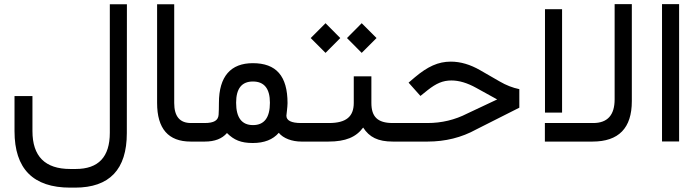

<svg xmlns="http://www.w3.org/2000/svg" viewBox="-20 -671 3309 910"><path d="M133.8 -215.8H48.8V-49.3C48.8 128.9 136.7 218.3 313 218.3H335.4C499 218.3 581.1 132.3 581.1 -40L581.5 -650.9H500.5V-42C500.5 72.8 446.8 129.9 338.9 129.9H313C193.4 129.9 133.8 69.8 133.8 -49.8Z M917.5 -47.4C917.5 -74.2 913.6 -87.9 906.2 -87.9H885.3C832 -87.9 805.7 -119.6 805.7 -182.6V-650.9H724.6V-183.1C724.6 -61 777.8 0 883.8 0H906.2C913.6 0 917.5 -14.2 917.5 -42Z M900.9 -87.9C892.6 -87.9 888.7 -74.2 888.7 -47.4V-42C888.7 -14.2 892.6 0 900.9 0H950.7C998 0 1032.7 -13.7 1055.7 -40.5C1088.9 -7.3 1122.1 6.8 1178.2 6.8C1232.4 6.8 1273.4 -9.3 1301.3 -41.5C1323.2 -14.6 1365.2 0 1408.2 0H1423.8C1431.2 0 1435.1 -14.2 1435.1 -42V-47.4C1435.1 -74.2 1431.2 -87.9 1423.8 -87.9H1407.2C1360.8 -87.9 1337.4 -99.6 1337.4 -122.6C1337.4 -127 1342.8 -164.1 1342.8 -182.1C1342.8 -311 1289.1 -371.6 1178.2 -371.6C1074.2 -371.6 1017.6 -309.6 1017.6 -183.1C1017.6 -160.6 1017.1 -142.1 1016.1 -127C1014.2 -100.1 994.1 -87.9 949.7 -87.9ZM1099.1 -184.1C1099.1 -251 1125.5 -284.7 1178.7 -284.7C1232.4 -284.7 1259.3 -251 1259.3 -184.1C1259.3 -113.3 1232.4 -78.1 1179.2 -78.1C1126 -78.1 1099.1 -113.3 1099.1 -184.1Z M1694.3 -420.4 1764.6 -490.7 1694.3 -561 1624.5 -490.7ZM1522.9 -420.4 1592.8 -490.7 1522.9 -561 1452.6 -490.7ZM1418.9 -87.9C1410.6 -87.9 1406.7 -74.2 1406.7 -47.4V-42C1406.7 -14.2 1410.6 0 1418.9 0H1536.6C1618.2 0 1667.5 -21 1701.2 -66.4C1730.5 -21 1771 0 1841.8 0H1852.1C1859.4 0 1863.3 -14.2 1863.3 -42V-47.4C1863.3 -74.2 1859.4 -87.9 1852.1 -87.9H1841.3C1769 -87.9 1740.2 -118.2 1740.2 -183.1V-309.1H1656.7V-183.1C1656.7 -118.7 1621.1 -87.9 1539.1 -87.9Z M1847.2 -87.9C1838.9 -87.9 1835 -74.2 1835 -47.4V-42C1835 -14.2 1838.9 0 1847.2 0H2006.8C2090.3 0 2167.5 -19 2237.3 -57.6L2441.4 -160.6V-248.5C2409.7 -254.9 2378.9 -267.1 2348.6 -284.7L2256.3 -337.9C2209 -365.2 2162.6 -378.9 2116.7 -378.9C2056.6 -378.9 2006.8 -355.5 1946.3 -304.7L1916.5 -279.3L1972.7 -216.3L2007.3 -244.1C2047.9 -275.9 2078.6 -289.6 2119.6 -289.6C2156.2 -289.6 2195.3 -277.8 2237.3 -254.4L2336.4 -199.7L2194.3 -132.8C2136.2 -103 2073.7 -87.9 2005.9 -87.9Z M2563 -137.2H2644V-627.4H2563ZM2974.6 -651.4H2893.1V-200.2C2893.1 -125.5 2859.4 -87.9 2791.5 -87.9H2562.5V0H2788.1C2912.6 0 2974.6 -64 2974.6 -191.4Z M3117.7 -0.5H3198.7V-651.4H3117.7Z"/></svg>

Font: Shabnam
Style: Regular
Weight: 400
Foundry: DejaVu fonts team - Redesigned by Saber Rastikerdar - Based on Vazir font
Version: Version 5.0.1